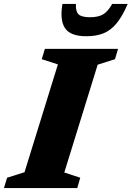

<svg xmlns="http://www.w3.org/2000/svg" viewBox="-47 -955 668 975"><path d="M247 -628 165 -654.5 181 -707H552.5L537 -654.5L449 -626.5L279.5 -79L360.5 -52.5L345.5 0H-27L-11 -52.5L77.5 -80.5ZM410 -867.5Q452.5 -867.5 477 -882.2Q501.5 -897 522.5 -935H601.5Q575 -873 545.5 -837Q516 -801 479 -786Q442 -771 391.5 -771Q311 -771 283.5 -811.5Q256 -852 270 -935H338.5Q336.5 -897 352 -882.2Q367.5 -867.5 410 -867.5Z"/></svg>

Font: Newsreader 6pt
Style: Bold Italic
Weight: 700
Italic angle: -17°
Designer: Hugues Gentile
Foundry: Production Type
Version: Version 1.003; ttfautohint (v1.8.3)